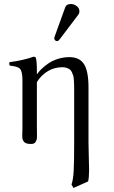

<svg xmlns="http://www.w3.org/2000/svg" viewBox="-20 -701 564 948"><path d="M330.1 -681.2Q345.7 -681.2 358.9 -670.9Q372.1 -660.6 372.1 -646Q372.1 -635.3 366.2 -627.9L273.9 -505.9Q268.1 -498 262.2 -498Q256.3 -498 252.2 -502Q248 -505.9 248 -511.2Q248 -515.1 250 -521L301.8 -664.1Q307.6 -681.2 330.1 -681.2ZM164.1 -335.9Q171.4 -347.2 183.8 -359.4Q196.3 -371.6 216.1 -386Q235.8 -400.4 264.2 -409.7Q292.5 -418.9 323.2 -418.9Q372.6 -418.9 394.8 -384.3Q417 -349.6 417 -268.1V5.9Q417 31.7 418.5 75.9Q419.9 120.1 419.9 137.2Q419.9 175.8 415 194.8L342.8 227.1L333 210Q341.3 187.5 343.8 143.1Q346.2 98.6 346.2 5.9V-256.8Q346.2 -274.4 345.9 -283Q345.7 -291.5 344.7 -305.9Q343.8 -320.3 341.6 -327.4Q339.4 -334.5 335.2 -344Q331.1 -353.5 325 -357.9Q318.8 -362.3 309.6 -365.7Q300.3 -369.1 288.1 -369.1Q249 -369.1 216.6 -349.9Q184.1 -330.6 162.1 -295.9V-68.8Q162.1 -63.5 162.4 -53.5Q162.6 -43.5 162.6 -37.4Q162.6 -31.2 162.4 -22.9Q162.1 -14.6 160.2 -9.5Q158.2 -4.4 155.3 0.5Q152.3 5.4 146.7 7.6Q141.1 9.8 133.8 9.8Q112.3 9.8 103.3 3.4Q94.2 -2.9 90.8 -16.1Q89.8 -20.5 89.8 -29.3Q89.8 -38.1 90.3 -50.5Q90.8 -63 90.8 -68.8V-312Q89.4 -350.6 78.4 -361.8Q67.4 -373 28.8 -377Q23.9 -384.8 26.9 -394Q96.7 -403.3 145 -420.9Q155.3 -420.9 157.2 -415Q162.1 -400.4 162.1 -348.1V-335.9Z"/></svg>

Font: Linux Libertine Display G
Style: Regular
Weight: 400
Designer: Philipp H. Poll
Foundry: Philipp H. Poll
Version: Version 5.0.9